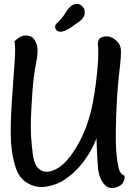

<svg xmlns="http://www.w3.org/2000/svg" viewBox="-20 -947 694 970"><path d="M53.2 -738.3Q78.6 -762.7 97.2 -766.4Q115.7 -770 134.8 -762.9Q153.8 -755.9 164.8 -724.6Q175.8 -693.4 162.6 -628.7Q149.4 -564 144 -486.1Q138.7 -408.2 136.5 -354Q134.3 -299.8 137 -258.5Q139.6 -217.3 145 -173.6Q150.4 -129.9 162.4 -111.1Q174.3 -92.3 191.2 -84.5Q208 -76.7 227.8 -80.3Q247.6 -84 267.3 -94.7Q287.1 -105.5 309.1 -127.4Q331.1 -149.4 356 -187.5Q380.9 -225.6 402.1 -273.4Q423.3 -321.3 438 -379.2Q452.6 -437 462.9 -514.2Q473.1 -591.3 475.6 -642.3Q478 -693.4 474.9 -716.8Q471.7 -740.2 485.4 -754.9Q509.8 -766.1 528.1 -762.9Q546.4 -759.8 566.2 -743.2Q585.9 -726.6 590.1 -701.9Q594.2 -677.2 582.8 -582.8Q571.3 -488.3 566.7 -353Q562 -217.8 569.8 -155.5Q577.6 -93.3 585.4 -80.6Q593.3 -67.9 598.6 -65.4Q609.9 -61.5 609.9 -49.3V-48.3Q608.4 -38.6 603.5 -27.6Q598.6 -16.6 584 -7.8Q569.3 1 549.8 2.9H544.9Q526.9 2.9 512.7 -9.8Q498 -23.9 488.5 -44.4Q479 -64.9 475.1 -98.1Q471.2 -131.3 467.3 -248.5Q456.5 -216.3 432.4 -175.8Q408.2 -135.3 378.2 -101.6Q348.1 -67.9 308.8 -40.8Q269.5 -13.7 217.8 -4.9Q203.6 -2 190.9 -2Q154.8 -2 123.5 -19.5Q80.6 -41.5 61.3 -94.7Q42 -147.9 36.1 -223.6Q34.2 -253.4 34.2 -291Q34.2 -348.6 39.1 -425.8Q47.4 -552.7 53.5 -628.4Q59.6 -704.1 53.2 -738.3ZM337.4 -915Q350.6 -927.2 369.6 -927.2H370.6Q390.1 -927.2 405.3 -902.3Q412.6 -876.5 402.1 -860.8Q391.6 -845.2 378.7 -836.9Q365.7 -828.6 351.1 -817.4Q336.4 -806.2 324.5 -799.6Q312.5 -793 298.3 -788.6Q284.2 -784.2 272.5 -789.6Q260.7 -794.9 258.8 -807.6Q256.8 -820.3 266.1 -828.4Q275.4 -836.4 286.4 -849.1Q297.4 -861.8 304.4 -872.3Q311.5 -882.8 317.9 -893.1Q324.2 -903.3 337.4 -915Z"/></svg>

Font: Myanmar Kalay
Style: Regular
Weight: 400
Designer: Khon Soe Zaw Thu
Foundry: PaOh Unicode khonsoezawthu@gmail.com and @hotmail.com
Version: Version 1.20 December 6, 2016